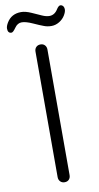

<svg xmlns="http://www.w3.org/2000/svg" viewBox="-131 -933 505 981"><g transform="rotate(-10 122.0 -442.5)"><path d="M90.8 -26.9V-678.2Q90.8 -692.4 99.4 -701.2Q107.9 -710 122.1 -710Q136.2 -710 144.5 -700.9Q152.8 -691.9 152.8 -678.2V-26.9Q152.8 -12.7 144.5 -3.9Q136.2 4.9 122.1 4.9Q107.9 4.9 99.4 -4.2Q90.8 -13.2 90.8 -26.9ZM-12.7 -794.9Q-32.2 -794.9 -32.2 -819.3Q-32.2 -832 -21.5 -849.6Q2.9 -890.1 53.2 -890.1Q75.7 -890.1 105.7 -876.7Q135.7 -863.3 156 -854.2Q176.3 -845.2 192.9 -845.2Q220.7 -845.2 237.8 -874Q248 -889.2 256.3 -889.2Q264.6 -889.2 270.3 -882.6Q275.9 -876 275.9 -864Q275.9 -852.1 265.4 -834.5Q254.9 -816.9 235.4 -804.9Q215.8 -793 194.8 -793Q173.8 -793 156.2 -799.8Q137.2 -806.6 102.8 -822.3Q68.4 -837.9 46.9 -837.9Q25.4 -837.9 10.5 -816.4Q-4.4 -794.9 -12.7 -794.9Z"/></g></svg>

Font: Nunito-Light
Style: Regular
Weight: 300
Designer: Vernon Adams
Foundry: newtypography
Version: Version 3.000